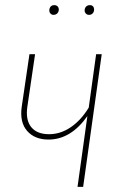

<svg xmlns="http://www.w3.org/2000/svg" viewBox="-20 -731 477 751"><path d="M189 -672.9Q182.1 -672.9 177.5 -678Q172.9 -683.1 172.9 -689.9Q172.9 -699.2 178 -705.1Q183.1 -710.9 192.9 -710.9Q200.2 -710.9 205.1 -706.1Q210 -701.2 210 -693.8Q210 -685.1 204.3 -679Q198.7 -672.9 189 -672.9ZM328.1 -672.9Q320.8 -672.9 315.9 -678Q311 -683.1 311 -689.9Q311 -699.2 316.7 -705.1Q322.3 -710.9 332 -710.9Q339.4 -710.9 343.8 -706.1Q348.1 -701.2 348.1 -693.8Q348.1 -685.1 342.8 -679Q337.4 -672.9 328.1 -672.9ZM377.9 -519 305.2 0H283.2L321.8 -276.9Q256.8 -185.1 169.9 -185.1Q115.7 -185.1 86.2 -218.8Q56.6 -252.4 64.9 -313L95.2 -519H117.2L86.9 -313Q79.6 -261.7 102.1 -233.9Q124.5 -206.1 171.9 -206.1Q216.8 -206.1 257.1 -233.6Q297.4 -261.2 327.1 -310.1L356 -519Z"/></svg>

Font: Fira Sans Compressed Thin
Style: Italic
Weight: 100
Width: 3
Italic angle: -8°
Designer: Carrois Corporate & Edenspiekermann AG
Foundry: Carrois Corporate GbR & Edenspiekermann AG
Version: Version 4.203;PS 004.203;hotconv 1.0.88;makeotf.lib2.5.64775